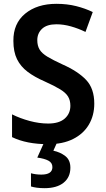

<svg xmlns="http://www.w3.org/2000/svg" viewBox="-20 -744 552 1004"><path d="M473 -202Q473 -140 444.5 -92Q416 -44 362 -17Q308 10 232 10Q119 10 43 -27V-146Q85 -125 135 -111.5Q185 -98 232 -98Q289 -98 318.5 -124Q348 -150 348 -191Q348 -219 336 -239Q324 -259 294.5 -277Q265 -295 214 -318Q161 -341 124.5 -368.5Q88 -396 69 -434.5Q50 -473 50 -530Q49 -621 111.5 -672.5Q174 -724 275 -724Q331 -724 378.5 -712Q426 -700 465 -681L427 -577Q390 -595 351 -606Q312 -617 275 -617Q225 -617 200 -593.5Q175 -570 175 -534Q175 -505 187 -485Q199 -465 228 -447.5Q257 -430 307 -407Q388 -371 430.5 -326Q473 -281 473 -202ZM348 133Q348 183 312.5 211.5Q277 240 213 240Q191 240 172.5 237.5Q154 235 142 231V162Q167 169 196 169Q254 169 254 130Q254 107 233 96Q212 85 175 80L211 0H279L259 44Q296 52 322 72.5Q348 93 348 133Z"/></svg>

Font: Noto Sans Khmer UI SemiCondensed SemiBold
Style: Regular
Weight: 600
Width: 4
Designer: Danh Hong and the Monotype Design Team
Foundry: Monotype Imaging Inc.
Version: Version 2.002; ttfautohint (v1.8.4.7-5d5b)